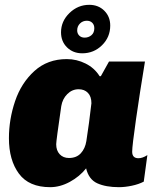

<svg xmlns="http://www.w3.org/2000/svg" viewBox="-20 -766 668 796"><path d="M393 -450H398L432 -511H581Q560 -384 544 -272.5Q528 -161 528 -137Q528 -110 554 -110Q571 -110 591 -123L576 -13Q555 -2 526.5 4Q498 10 473 10Q419 10 383.5 -6Q348 -22 337 -68Q310 -34 269.5 -12Q229 10 188 10Q100 10 58.5 -46Q17 -102 17 -193Q17 -271 42.5 -346.5Q68 -422 122.5 -471.5Q177 -521 257 -521Q298 -521 335 -502.5Q372 -484 393 -450ZM234 -326Q213 -182 213 -168Q213 -142 227.5 -126.5Q242 -111 266 -111Q297 -111 315 -130.5Q333 -150 338 -181L349 -257Q359 -333 359 -338Q359 -366 344.5 -381Q330 -396 306 -396Q279 -396 259 -376Q239 -356 234 -326ZM233 -632Q233 -678 268 -712Q303 -746 350 -746Q388 -746 412.5 -721.5Q437 -697 437 -660Q437 -612 403 -578.5Q369 -545 321 -545Q283 -545 258 -569.5Q233 -594 233 -632ZM371 -649Q371 -663 362.5 -671.5Q354 -680 340 -680Q323 -680 311.5 -668.5Q300 -657 300 -640Q300 -627 308.5 -618.5Q317 -610 331 -610Q347 -610 359 -620Q371 -630 371 -649Z"/></svg>

Font: Chivo Black Italic
Style: Regular
Weight: 900
Italic angle: -8.05°
Designer: Hector Gatti
Foundry: Omnibus-Type
Version: Version 1.007